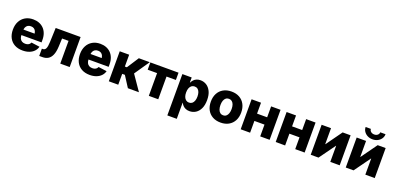

<svg xmlns="http://www.w3.org/2000/svg" viewBox="12 -1905 6687 3253"><g transform="rotate(20 3355.0 -278.5)"><path d="M307.1 10.3Q222.7 10.3 161.1 -23.7Q99.6 -57.6 66.7 -120.1Q33.7 -182.6 33.7 -268.6Q33.7 -352.1 66.7 -415Q99.6 -478 159.9 -513.2Q220.2 -548.3 301.3 -548.3Q358.9 -548.3 407 -530Q455.1 -511.7 490.5 -476.3Q525.9 -440.9 545.2 -389.6Q564.5 -338.4 564.5 -272V-229H92.8V-328.6H483.4L404.3 -305.2Q404.3 -342.8 392.8 -369.4Q381.3 -396 358.9 -410.4Q336.4 -424.8 303.2 -424.8Q270 -424.8 247.3 -410.4Q224.6 -396 212.6 -369.9Q200.7 -343.8 200.7 -308.1V-236.3Q200.7 -195.8 214.1 -168Q227.5 -140.1 252.4 -126.5Q277.3 -112.8 310.5 -112.8Q334 -112.8 352.8 -119.1Q371.6 -125.5 385 -138.2Q398.4 -150.9 405.3 -168.5L557.1 -147.9Q544.4 -100.1 510.5 -64.5Q476.6 -28.8 425 -9.3Q373.5 10.3 307.1 10.3Z M606 0V-131.3H623.5Q641.6 -131.3 654.5 -139.4Q667.5 -147.5 676.5 -165.8Q685.5 -184.1 690.4 -214.4Q695.3 -244.6 696.8 -288.6L706.1 -541H1155.3V0H985.4V-410.2H868.7L862.3 -266.1Q857.9 -167 832.3 -108.6Q806.6 -50.3 763.9 -25.1Q721.2 0 664.6 0Z M1517.1 10.3Q1432.6 10.3 1371.1 -23.7Q1309.6 -57.6 1276.6 -120.1Q1243.7 -182.6 1243.7 -268.6Q1243.7 -352.1 1276.6 -415Q1309.6 -478 1369.9 -513.2Q1430.2 -548.3 1511.2 -548.3Q1568.8 -548.3 1616.9 -530Q1665 -511.7 1700.4 -476.3Q1735.8 -440.9 1755.1 -389.6Q1774.4 -338.4 1774.4 -272V-229H1302.7V-328.6H1693.4L1614.3 -305.2Q1614.3 -342.8 1602.8 -369.4Q1591.3 -396 1568.8 -410.4Q1546.4 -424.8 1513.2 -424.8Q1480 -424.8 1457.3 -410.4Q1434.6 -396 1422.6 -369.9Q1410.6 -343.8 1410.6 -308.1V-236.3Q1410.6 -195.8 1424.1 -168Q1437.5 -140.1 1462.4 -126.5Q1487.3 -112.8 1520.5 -112.8Q1543.9 -112.8 1562.7 -119.1Q1581.5 -125.5 1595 -138.2Q1608.4 -150.9 1615.2 -168.5L1767.1 -147.9Q1754.4 -100.1 1720.5 -64.5Q1686.5 -28.8 1635 -9.3Q1583.5 10.3 1517.1 10.3Z M1860.8 0V-541H2030.8V-327.6H2066.9L2205.1 -541H2402.3L2217.3 -271L2403.8 0H2204.6L2079.1 -195.8H2030.8V0Z M2582 0V-409.7H2412.6V-541H2920.9V-409.7H2752V0Z M2990.2 204.1V-541H3158.2V-451.7H3163.6Q3174.8 -476.6 3194.8 -498.8Q3214.8 -521 3245.1 -534.7Q3275.4 -548.3 3316.9 -548.3Q3376 -548.3 3425.3 -517.6Q3474.6 -486.8 3504.9 -425Q3535.2 -363.3 3535.2 -270Q3535.2 -179.2 3506.1 -117.2Q3477.1 -55.2 3427.5 -23.2Q3377.9 8.8 3315.4 8.8Q3275.4 8.8 3245.4 -4.6Q3215.3 -18.1 3195.1 -39.6Q3174.8 -61 3163.6 -86.4H3160.2V204.1ZM3259.3 -125Q3292 -125 3314.5 -142.8Q3336.9 -160.6 3348.9 -193.6Q3360.8 -226.6 3360.8 -270Q3360.8 -314 3349.1 -346.7Q3337.4 -379.4 3314.7 -397.2Q3292 -415 3259.3 -415Q3227.1 -415 3203.9 -397.5Q3180.7 -379.9 3168.2 -347.4Q3155.8 -314.9 3155.8 -270Q3155.8 -226.1 3168.2 -193.6Q3180.7 -161.1 3203.9 -143.1Q3227.1 -125 3259.3 -125Z M3876.5 10.3Q3792 10.3 3730.2 -24.7Q3668.5 -59.6 3635.5 -122.3Q3602.5 -185.1 3602.5 -268.6Q3602.5 -352.5 3635.5 -415.5Q3668.5 -478.5 3730.2 -513.4Q3792 -548.3 3876.5 -548.3Q3960.9 -548.3 4022.2 -513.4Q4083.5 -478.5 4116.7 -415.5Q4149.9 -352.5 4149.9 -268.6Q4149.9 -185.1 4116.7 -122.3Q4083.5 -59.6 4022.2 -24.7Q3960.9 10.3 3876.5 10.3ZM3876.5 -120.1Q3908.2 -120.1 3930.9 -138.7Q3953.6 -157.2 3965.3 -190.9Q3977.1 -224.6 3977.1 -269.5Q3977.1 -314.9 3965.3 -348.1Q3953.6 -381.3 3930.9 -399.4Q3908.2 -417.5 3876.5 -417.5Q3844.2 -417.5 3821.5 -399.4Q3798.8 -381.3 3787.1 -348.1Q3775.4 -314.9 3775.4 -269.5Q3775.4 -224.6 3787.1 -190.9Q3798.8 -157.2 3821.5 -138.7Q3844.2 -120.1 3876.5 -120.1Z M4639.2 -344.2V-212.4H4359.4V-344.2ZM4408.2 -541V0H4238.3V-541ZM4760.3 -541V0H4590.3V-541Z M5270.5 -344.2V-212.4H4990.7V-344.2ZM5039.6 -541V0H4869.6V-541ZM5391.6 -541V0H5221.7V-541Z M6023.4 0H5854V-290H5851.1L5641.6 0H5501V-541H5670.4V-253.4H5673.3L5879.9 -541H6023.4Z M6655.3 0H6485.8V-290H6482.9L6273.4 0H6132.8V-541H6302.2V-253.4H6305.2L6511.7 -541H6655.3ZM6394 -603.5Q6342.8 -603.5 6302.2 -624.5Q6261.7 -645.5 6238 -681.2Q6214.4 -716.8 6214.4 -760.7H6309.1Q6309.1 -731 6333.3 -710.9Q6357.4 -690.9 6394 -690.9Q6429.7 -690.9 6453.9 -710.9Q6478 -731 6478 -760.7H6573.2Q6573.2 -716.8 6549.6 -681.2Q6525.9 -645.5 6485.4 -624.5Q6444.8 -603.5 6394 -603.5Z"/></g></svg>

Font: Inter 17pt ExtraBold
Style: Regular
Weight: 800
Version: Version 4.001;git-66647c0bb